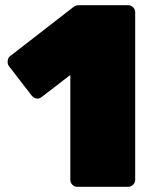

<svg xmlns="http://www.w3.org/2000/svg" viewBox="-20 -720 597 740"><path d="M278 0Q267 0 259 -8Q251 -16 251 -27V-431L139 -345Q129 -338 119 -340.5Q109 -343 101 -353L13 -467Q8 -477 10 -488.5Q12 -500 22 -506L263 -693Q268 -697 273 -698.5Q278 -700 285 -700H474Q485 -700 493 -692Q501 -684 501 -673V-27Q501 -16 493 -8Q485 0 474 0Z"/></svg>

Font: Rubik Light Black
Style: Regular
Weight: 900
Version: Version 2.104